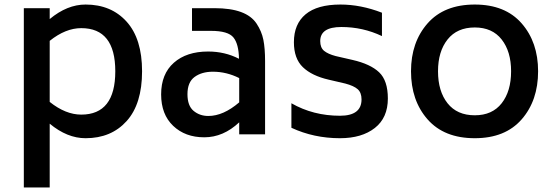

<svg xmlns="http://www.w3.org/2000/svg" viewBox="-20 -592 2442 846"><path d="M357 -572Q470 -572 538 -496.5Q606 -421 606 -278Q606 -134 538 -58.5Q470 17 357 17Q276 17 199 -47V234H85V-556H199V-508Q276 -572 357 -572ZM338 -87Q488 -87 488 -278Q488 -468 338 -468Q269 -468 199 -412V-143Q269 -87 338 -87Z M925 -556Q996 -556 1042 -539Q1088 -522 1110.5 -488Q1133 -454 1140.5 -416.5Q1148 -379 1148 -323V0H1034V-53Q964 13 880 13Q796 13 743 -37.5Q690 -88 690 -176Q690 -266 746 -315.5Q802 -365 897 -365Q971 -365 1033 -333Q1032 -398 1008.5 -427Q985 -456 910 -456H826V-556ZM898 -81Q964 -81 1034 -141V-248Q978 -276 918 -276Q869 -276 837.5 -253Q806 -230 806 -177Q806 -126 833 -103.5Q860 -81 898 -81Z M1478 17Q1363 17 1264 -29V-137Q1360 -82 1478 -82Q1573 -82 1573 -154Q1573 -184 1556 -199Q1539 -214 1501 -224L1428 -241Q1354 -258 1314.5 -296Q1275 -334 1275 -406Q1275 -486 1326.5 -529Q1378 -572 1480 -572Q1570 -572 1663 -536V-433Q1579 -473 1484 -473Q1391 -473 1391 -411Q1391 -382 1408 -368Q1425 -354 1459 -345L1533 -328Q1612 -310 1650.5 -273.5Q1689 -237 1689 -158Q1689 -73 1631.5 -28Q1574 17 1478 17Z M2072 17Q1937 17 1864 -66Q1791 -149 1791 -278Q1791 -406 1864 -489Q1937 -572 2072 -572Q2206 -572 2278.5 -489Q2351 -406 2351 -278Q2351 -149 2278.5 -66Q2206 17 2072 17ZM2072 -84Q2149 -84 2190.5 -137Q2232 -190 2232 -278Q2232 -365 2190.5 -418Q2149 -471 2072 -471Q1994 -471 1952 -418Q1910 -365 1910 -278Q1910 -190 1952 -137Q1994 -84 2072 -84Z"/></svg>

Font: Biryani DemiBold
Style: Regular
Weight: 600
Designer: Dan Reynolds and Mathieu Réguer
Foundry: Dan Reynolds and Mathieu Réguer
Version: Version 1.003;PS 001.003;hotconv 1.0.70;makeotf.lib2.5.58329